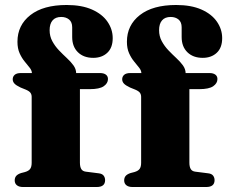

<svg xmlns="http://www.w3.org/2000/svg" viewBox="-20 -750 918 770"><path d="M300.5 -98Q300.5 -81 306 -72Q311.5 -63 324.5 -61.5L375.5 -55Q389.5 -53.5 395.5 -45.8Q401.5 -38 401.5 -27.5Q401.5 0 368 0H72Q56.5 0 47.8 -7Q39 -14 39 -26.5Q39 -37.5 45 -44.5Q51 -51.5 64.5 -56L80 -60Q95.5 -64.5 101.2 -73Q107 -81.5 107 -97V-361.5Q107 -371 102.2 -377.8Q97.5 -384.5 83.5 -390.5L62.5 -399Q44.5 -407.5 37.8 -415Q31 -422.5 31 -432Q31 -443 39 -450Q47 -457 63.5 -457H147L108 -441V-456Q108 -467 99.2 -478.2Q90.5 -489.5 79 -503.2Q67.5 -517 58.8 -536.2Q50 -555.5 50 -582.5Q50 -649 101.8 -689.5Q153.5 -730 247.5 -730Q307.5 -730 348.8 -711.8Q390 -693.5 411 -663Q432 -632.5 432 -597Q432 -558.5 410.2 -538.2Q388.5 -518 354 -518Q315.5 -518 292.5 -540.5Q269.5 -563 269.5 -601.5V-640.5Q269.5 -661.5 257 -671.8Q244.5 -682 225.5 -682Q202.5 -682 190.8 -668.2Q179 -654.5 179 -629Q179 -604.5 189.8 -584.8Q200.5 -565 216.2 -548.5Q232 -532 248 -517.2Q264 -502.5 274.8 -487.5Q285.5 -472.5 285.5 -455.5V-429.5L265 -457H381.5Q396 -457 404.5 -450.8Q413 -444.5 413 -433Q413 -416 396 -404.2Q379 -392.5 340.5 -392.5H300.5ZM739.5 -98Q739.5 -81 745 -72Q750.5 -63 763.5 -61.5L814.5 -55Q828.5 -53.5 834.5 -45.8Q840.5 -38 840.5 -27.5Q840.5 0 807 0H511Q495.5 0 486.8 -7Q478 -14 478 -26.5Q478 -37.5 484 -44.5Q490 -51.5 503.5 -56L519 -60Q534.5 -64.5 540.2 -73Q546 -81.5 546 -97V-361.5Q546 -371 541.2 -377.8Q536.5 -384.5 522.5 -390.5L501.5 -399Q483.5 -407.5 476.8 -415Q470 -422.5 470 -432Q470 -443 478 -450Q486 -457 502.5 -457H586L547 -441V-456Q547 -467 538.2 -478.2Q529.5 -489.5 518 -503.2Q506.5 -517 497.8 -536.2Q489 -555.5 489 -582.5Q489 -649 540.8 -689.5Q592.5 -730 686.5 -730Q746.5 -730 787.8 -711.8Q829 -693.5 850 -663Q871 -632.5 871 -597Q871 -558.5 849.2 -538.2Q827.5 -518 793 -518Q754.5 -518 731.5 -540.5Q708.5 -563 708.5 -601.5V-640.5Q708.5 -661.5 696 -671.8Q683.5 -682 664.5 -682Q641.5 -682 629.8 -668.2Q618 -654.5 618 -629Q618 -604.5 628.8 -584.8Q639.5 -565 655.2 -548.5Q671 -532 687 -517.2Q703 -502.5 713.8 -487.5Q724.5 -472.5 724.5 -455.5V-429.5L704 -457H820.5Q835 -457 843.5 -450.8Q852 -444.5 852 -433Q852 -416 835 -404.2Q818 -392.5 779.5 -392.5H739.5Z"/></svg>

Font: Fraunces ExtraBold
Style: Regular
Weight: 800
Version: Version 1.000;[b76b70a41]